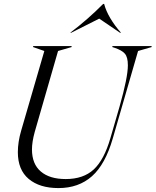

<svg xmlns="http://www.w3.org/2000/svg" viewBox="-20 -947 793 979"><path d="M149 -712H345V-707L276 -687L157 -274Q143 -223 143 -185Q143 -111 188 -72.5Q233 -34 315 -34Q405 -34 458 -83Q511 -132 543 -243L590 -405Q632 -553 632 -614Q632 -656 616.5 -673.5Q601 -691 565 -703L553 -707V-712H753V-707L684 -687L555 -241Q517 -109 449 -48.5Q381 12 278 12Q182 12 126.5 -34.5Q71 -81 71 -171Q71 -223 88 -281L206 -687L149 -707ZM506 -927H511Q520 -892 542.5 -854Q565 -816 597 -780H592L486 -852L343 -780H338Q429 -849 506 -927Z"/></svg>

Font: Nyght Serif Light Italic
Style: Regular
Weight: 300
Italic angle: -16°
Designer: Maksym Kobuzan
Version: Version 0.410